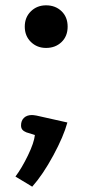

<svg xmlns="http://www.w3.org/2000/svg" viewBox="-20 -549 334 721"><path d="M73 -449Q73 -484 96 -506.5Q119 -529 153 -529Q188 -529 211 -507Q234 -485 234 -449Q234 -413 211 -391Q188 -369 153 -369Q119 -369 96 -391.5Q73 -414 73 -449ZM38 114Q62 82 85 34.5Q108 -13 111 -42L79 -52Q69 -56 64 -62Q59 -68 59 -78Q59 -96 70 -106.5Q81 -117 100 -117Q105 -117 117 -115L233 -89Q219 -37 180 35Q141 107 101 152Z"/></svg>

Font: Maitree Semibold
Style: Regular
Weight: 600
Designer: CadsonDemak Team
Foundry: CadsonDemak
Version: Version 1.010